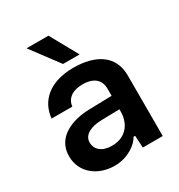

<svg xmlns="http://www.w3.org/2000/svg" viewBox="-178 -865 926 993"><g transform="rotate(-30 285.5 -368.0)"><path d="M219.7 9.3C298.8 9.3 358.9 -36.6 377 -72.3H386.7L390.6 0H509.8V-362.3C509.8 -480 419.4 -537.1 285.6 -537.1C143.1 -537.1 66.4 -465.3 57.1 -365.7H180.7C187 -414.1 225.6 -439 283.7 -439C354 -439 384.8 -404.3 384.8 -354.5V-312.5L247.6 -309.1C147.5 -306.2 37.6 -265.1 37.6 -151.4C37.6 -53.2 118.7 9.3 219.7 9.3ZM126.5 -745.1 249.5 -580.6H348.6L257.3 -745.1ZM165.5 -160.2C165.5 -205.6 214.8 -228.5 277.3 -229.5L384.8 -231.9V-216.3C384.8 -159.2 352.1 -87.4 257.8 -87.4C198.2 -87.4 165.5 -118.2 165.5 -160.2Z"/></g></svg>

Font: Faust Sans Bold
Style: Regular
Weight: 700
Designer: Andreas Faust
Version: Version 1.003;Glyphs 3.1.2 (3151)